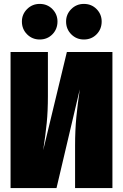

<svg xmlns="http://www.w3.org/2000/svg" viewBox="-20 -962 630 982"><path d="M555 0H364V-217Q364 -297 370.5 -363Q377 -429 388 -505L269 0H34V-696H225V-471Q225 -394 219 -333.5Q213 -273 201 -194L322 -696H555ZM274 -852Q274 -813 248 -786.5Q222 -760 183 -760Q145 -760 118.5 -786.5Q92 -813 92 -852Q92 -889 118.5 -915.5Q145 -942 183 -942Q222 -942 248 -915.5Q274 -889 274 -852ZM500 -852Q500 -813 474 -786.5Q448 -760 409 -760Q371 -760 344.5 -786.5Q318 -813 318 -852Q318 -889 344.5 -915.5Q371 -942 409 -942Q448 -942 474 -915.5Q500 -889 500 -852Z"/></svg>

Font: Fira Sans Condensed Black
Style: Regular
Weight: 900
Width: 3
Designer: Carrois Corporate & Edenspiekermann AG
Foundry: Carrois Corporate GbR & Edenspiekermann AG
Version: Version 4.203